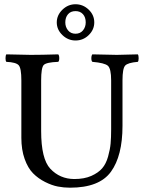

<svg xmlns="http://www.w3.org/2000/svg" viewBox="-20 -870 680 900"><path d="M334 -817.9Q311 -817.9 298.6 -803Q286.1 -788.1 286.1 -765.1Q286.1 -743.2 299.1 -727.5Q312 -711.9 334 -711.9Q356 -711.9 368.9 -727.5Q381.8 -743.2 381.8 -765.1Q381.8 -789.1 368.9 -803.5Q356 -817.9 334 -817.9ZM421.9 -765.1Q421.9 -731 396 -705.6Q370.1 -680.2 334 -680.2Q298.8 -680.2 272.5 -705.6Q246.1 -731 246.1 -764.9Q246.1 -798.8 272.5 -824.5Q298.8 -850.1 334 -850.1Q369.1 -850.1 395.5 -825Q421.9 -799.8 421.9 -765.1ZM172.9 -493.2V-255.9Q172.9 -125 215.8 -79.1Q260.7 -31.2 328.1 -30.8Q375 -30.8 408 -45.4Q440.9 -60.1 459 -81.1Q477.1 -102.1 486.6 -136Q496.1 -169.9 498.5 -197.5Q501 -225.1 501 -263.2V-493.2Q501 -548.3 485.6 -561.8Q470.2 -575.2 413.1 -580.1Q408.2 -584 408.2 -596.9Q408.2 -609.9 413.1 -615.2Q501 -613.3 527.8 -612.8Q553.7 -612.8 626 -615.2Q629.9 -610.4 629.9 -597.2Q629.9 -584 626 -580.1Q579.1 -576.2 566.7 -562.5Q554.2 -548.8 554.2 -493.2V-279.8Q554.2 -139.6 500 -64.9Q445.8 9.8 308.1 9.8Q279.3 9.8 251.2 4.4Q223.1 -1 191.2 -17.1Q159.2 -33.2 135 -57.6Q110.8 -82 95.5 -125Q80.1 -168 80.1 -224.1V-493.2Q80.1 -550.3 67.6 -564.2Q55.2 -578.1 9.8 -580.1Q5.9 -584 5.9 -596.9Q5.9 -609.9 9.8 -615.2Q83 -613.3 124 -612.8Q172.9 -612.8 252.9 -615.2Q257.8 -610.4 257.8 -597.2Q257.8 -584 252.9 -580.1Q196.8 -578.1 184.8 -565.2Q172.9 -552.2 172.9 -493.2Z"/></svg>

Font: Linux Libertine Mono
Style: Mono
Weight: 400
Designer: Philipp H. Poll
Foundry: Philipp H. Poll
Version: Version 5.1.7 ; ttfautohint (v0.9)